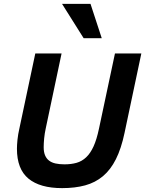

<svg xmlns="http://www.w3.org/2000/svg" viewBox="-20 -950 745 985"><path d="M619.1 -269Q602.1 -188 574.7 -133.5Q547.4 -79.1 508.1 -46.1Q468.8 -13.2 416.7 1Q364.7 15.1 298.8 15.1Q185.1 15.1 126 -33.7Q66.9 -82.5 66.9 -187Q66.9 -205.1 69.6 -232.7Q72.3 -260.3 80.1 -293.9L161.1 -675.8H295.9L214.8 -292Q209 -265.6 206.5 -239.7Q204.1 -213.9 204.1 -194.8Q204.1 -169.9 211.2 -153.1Q218.3 -136.2 231.7 -126Q245.1 -115.7 265.1 -111.3Q285.2 -106.9 311 -106.9Q345.2 -106.9 372.8 -114.7Q400.4 -122.6 422.1 -143.1Q443.8 -163.6 460 -199Q476.1 -234.4 487.8 -290L569.8 -675.8H705.1ZM409.2 -753.9 298.3 -930.2H444.3L502 -753.9Z"/></svg>

Font: Clear Sans
Style: Bold Italic
Weight: 700
Italic angle: -12°
Foundry: Intel Corporation
Version: Version 1.00